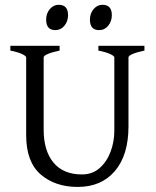

<svg xmlns="http://www.w3.org/2000/svg" viewBox="-20 -754 641 788"><path d="M572.8 -546.4Q542.5 -540 524.9 -532.7Q507.3 -525.4 507.3 -518.6V-235.4Q507.3 -117.7 451.7 -52.2Q396 13.2 298.8 13.2Q206.1 13.2 146.7 -38.3Q87.4 -89.8 87.4 -199.2V-518.6Q87.4 -523.9 71 -532Q54.7 -540 22.5 -546.4V-565.9H224.6V-546.4Q194.3 -540 176.8 -532.7Q159.2 -525.4 159.2 -518.6V-221.7Q159.2 -135.3 199.5 -86.7Q239.7 -38.1 316.4 -38.1Q359.4 -38.1 388.9 -64.2Q418.5 -90.3 433.8 -131.3Q449.2 -172.4 449.2 -216.8V-518.6Q449.2 -523.9 432.6 -532Q416 -540 383.8 -546.4V-565.9H572.8ZM259.3 -691.9Q259.3 -666.5 244.4 -648.4Q229.5 -630.4 207 -630.4Q169.4 -630.4 169.4 -673.3Q169.4 -699.2 184.6 -716.8Q199.7 -734.4 220.7 -734.4Q259.3 -734.4 259.3 -691.9ZM439 -691.9Q439 -666.5 424.1 -648.4Q409.2 -630.4 386.7 -630.4Q349.1 -630.4 349.1 -673.3Q349.1 -699.2 364.3 -716.8Q379.4 -734.4 400.4 -734.4Q439 -734.4 439 -691.9Z"/></svg>

Font: Dai Banna SIL Light
Style: Regular
Weight: 300
Designer: Victor Gaultney
Foundry: SIL International
Version: Version 4.000